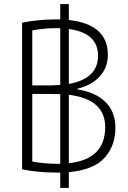

<svg xmlns="http://www.w3.org/2000/svg" viewBox="-20 -835 628 940"><path d="M317 -365V-36Q495 -55 495 -213Q495 -349 317 -371ZM275 -365V-374Q261 -375 231 -375H138V-44Q199 -33 261 -33H275ZM275 -697H251Q195 -697 138 -686V-417H231Q247 -417 275 -419ZM317 -693V-424Q460 -450 460 -562Q460 -674 317 -693ZM275 -740V-815H317V-737Q508 -716 508 -567Q508 -504 468 -460.5Q428 -417 357 -400V-398Q449 -383 497 -335Q545 -287 545 -210Q545 -122 492.5 -63Q440 -4 317 8V85H275V10H261Q165 10 88 -6V-724Q168 -740 251 -740Z"/></svg>

Font: M PLUS 1p Light
Style: Regular
Weight: 300
Version: Version 1.061